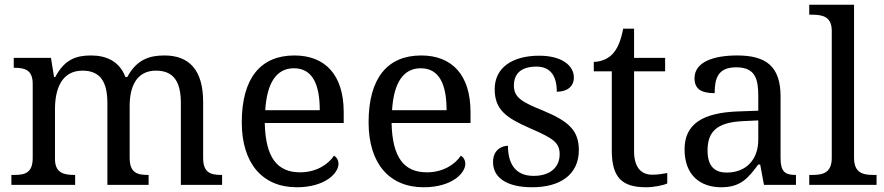

<svg xmlns="http://www.w3.org/2000/svg" viewBox="-20 -780 3731 810"><path d="M28 0H297V-42H294C250 -42 212 -50 212 -109V-320C212 -406 241 -482 328 -482C405 -482 433 -432 433 -345V0H607V-42H604C559 -42 527 -51 527 -114V-333C527 -413 555 -482 638 -482C715 -482 743 -432 743 -345V0H917V-42H914C869 -42 837 -51 837 -114V-350C837 -487 776 -546 674 -546C612 -546 557 -530 517 -455H509C484 -522 428 -546 364 -546C302 -546 253 -530 213 -455H208L195 -536H38V-494H41C85 -494 118 -485 118 -426V-114C118 -51 86 -42 41 -42H28Z M1232 10C1351 10 1408 -49 1408 -89C1408 -106 1398 -119 1389 -123C1365 -87 1315 -53 1246 -53C1150 -53 1100 -115 1097 -261H1430V-307C1430 -465 1351 -546 1222 -546C1080 -546 1000 -451 1000 -264C1000 -91 1087 10 1232 10ZM1329 -315H1099C1106 -430 1146 -492 1220 -492C1300 -492 1329 -421 1329 -315Z M1767 10C1886 10 1943 -49 1943 -89C1943 -106 1933 -119 1924 -123C1900 -87 1850 -53 1781 -53C1685 -53 1635 -115 1632 -261H1965V-307C1965 -465 1886 -546 1757 -546C1615 -546 1535 -451 1535 -264C1535 -91 1622 10 1767 10ZM1864 -315H1634C1641 -430 1681 -492 1755 -492C1835 -492 1864 -421 1864 -315Z M2225 10C2343 10 2422 -43 2422 -147C2422 -231 2377 -269 2272 -313C2183 -349 2148 -368 2148 -419C2148 -466 2175 -499 2243 -499C2302 -499 2329 -460 2329 -393C2375 -393 2401 -417 2401 -453C2401 -503 2351 -545 2255 -545C2142 -545 2067 -495 2067 -404C2067 -317 2115 -283 2218 -238C2315 -196 2341 -178 2341 -129C2341 -75 2302 -38 2231 -38C2150 -38 2123 -95 2123 -165C2099 -165 2060 -150 2060 -96C2060 -26 2125 10 2225 10Z M2706 10C2738 10 2778 2 2795 -6V-50C2774 -46 2755 -43 2731 -43C2685 -43 2655 -74 2655 -142V-479H2786V-536H2655V-659H2609C2599 -608 2586 -575 2563 -551C2541 -528 2509 -519 2485 -519V-479H2561V-145C2561 -30 2605 10 2706 10Z M3023 10C3106 10 3137 -30 3179 -86H3187L3203 0H3338V-42H3335C3290 -42 3273 -58 3273 -114V-373C3273 -500 3212 -546 3090 -546C2991 -546 2910 -519 2910 -450C2910 -404 2939 -387 2995 -387C2995 -450 3009 -496 3086 -496C3168 -496 3179 -445 3179 -373V-313L3096 -310C2943 -305 2868 -256 2868 -150C2868 -41 2934 10 3023 10ZM3046 -52C2991 -52 2965 -83 2965 -145C2965 -223 3002 -264 3115 -269L3179 -272V-191C3179 -106 3127 -52 3046 -52Z M3394 0H3678V-42H3665C3620 -42 3583 -51 3583 -114V-760H3394V-718H3407C3451 -718 3489 -709 3489 -650V-114C3489 -51 3452 -42 3407 -42H3394Z"/></svg>

Font: Noto Fangsong KSS Rotated
Style: Regular
Weight: 400
Designer: LIU Zhao, ZHANG Congyu, Kushim JIANG
Foundry: Guyu Beijing Co. Ltd.
Version: Version 1.000;November 16, 2022;FontCreator 11.5.0.2427 64-b